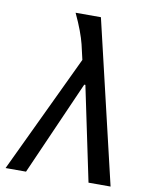

<svg xmlns="http://www.w3.org/2000/svg" viewBox="-102 -757 613 814"><g transform="rotate(10 205.0 -350.0)"><path d="M266 -700H157C182 -647 197 -605 205 -573L220 -508L-21 0H67L246 -406H251L336 0H431Z"/></g></svg>

Font: Gamestation Display
Style: Italic
Weight: 400
Designer: Jonas Hecksher
Foundry: Jonas Hecksher, Playtypeª, e-types AS
Version: Version 1.003